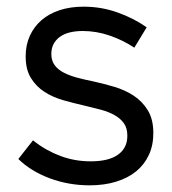

<svg xmlns="http://www.w3.org/2000/svg" viewBox="-20 -548 517 576"><path d="M249 8Q293 8 328.5 -3Q364 -14 388.5 -34Q413 -54 426.5 -83Q440 -112 440 -149Q440 -190 423.5 -217Q407 -244 381 -261Q355 -278 323 -287.5Q291 -297 259 -304Q234 -309 211.5 -315Q189 -321 171.5 -330Q154 -339 144 -352.5Q134 -366 134 -386Q134 -403 140.5 -415.5Q147 -428 159 -437Q171 -446 188.5 -450.5Q206 -455 228 -455Q269 -455 308.5 -441.5Q348 -428 383 -405L420 -466Q382 -493 333 -510.5Q284 -528 231 -528Q191 -528 159 -517.5Q127 -507 104.5 -487.5Q82 -468 69.5 -440.5Q57 -413 57 -379Q57 -339 73 -313.5Q89 -288 114 -272Q139 -256 171 -247Q203 -238 234 -231Q259 -225 282 -219Q305 -213 323 -203Q341 -193 351.5 -178.5Q362 -164 362 -141Q362 -122 355 -108Q348 -94 334 -84Q320 -74 299.5 -69Q279 -64 252 -64Q228 -64 205.5 -68Q183 -72 161.5 -80Q140 -88 119.5 -99.5Q99 -111 79 -127L35 -71Q73 -34 129.5 -13Q186 8 249 8Z"/></svg>

Font: Fixel Variable
Style: Regular
Weight: 100
Width: 3
Designer: AlfaBravo + MacPaw
Foundry: Kyrylo Tkachov, Marchela Mozhyna, Serhii Makarenko, Maria Weinstein, Zakhar Kryvoshyya
Version: Version 1.211